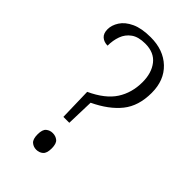

<svg xmlns="http://www.w3.org/2000/svg" viewBox="-224 -795 873 873"><g transform="rotate(45 212.0 -359.0)"><path d="M171 -344Q251 -381 284.5 -433Q318 -485 318 -553Q318 -612 289 -649Q260 -686 203 -686Q159 -686 134 -668Q109 -650 98.5 -621Q88 -592 88 -558Q65 -558 50 -571Q35 -584 35 -611Q35 -637 52 -663.5Q69 -690 105.5 -707Q142 -724 200 -724Q282 -724 332 -676.5Q382 -629 382 -548Q382 -464 339.5 -411Q297 -358 217 -320L213 -187H175ZM193 6Q175 6 161.5 -5.5Q148 -17 148 -48Q148 -79 161.5 -90Q175 -101 193 -101Q212 -101 225.5 -90Q239 -79 239 -48Q239 -17 225.5 -5.5Q212 6 193 6Z"/></g></svg>

Font: Noto Serif Ethiopic SemiCondensed Light
Style: Regular
Weight: 300
Width: 4
Designer: Monotype Design Team
Foundry: Monotype Imaging Inc.
Version: Version 2.102; ttfautohint (v1.8.4.7-5d5b)